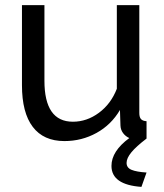

<svg xmlns="http://www.w3.org/2000/svg" viewBox="-20 -542 641 751"><path d="M553.2 0Q512.2 31.2 493.7 54Q475.1 76.7 475.1 95.2Q475.1 114.3 494.6 122.3Q514.2 130.4 553.2 132.8L533.2 189Q416 180.7 416 106.9Q416 49.3 485.8 -2Q470.7 -8.8 461.2 -21.7Q451.7 -34.7 451.2 -50.8L449.2 -111.8Q415 -53.7 357.4 -22Q299.8 9.8 231.9 9.8Q150.4 9.8 108.2 -45.7Q65.9 -101.1 65.9 -209V-522H153.8V-226.1Q153.8 -65.9 265.1 -65.9Q319.8 -65.9 366.9 -100.8Q414.1 -135.7 437 -194.8V-522H524.9V-100.1Q524.9 -83.5 531.5 -76.2Q538.1 -68.8 553.2 -67.9Z"/></svg>

Font: Rawline Medium
Style: Regular
Weight: 500
Designer: Matt McInerney, Pablo Impallari, Rodrigo Fuenzalida
Foundry: Matt McInerney, Pablo Impallari, Rodrigo Fuenzalida
Version: Version 4.020;PS 004.020;hotconv 1.0.88;makeotf.lib2.5.64775